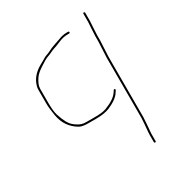

<svg xmlns="http://www.w3.org/2000/svg" viewBox="-160 -565 765 840"><g transform="rotate(-30 223.0 -145.5)"><path d="M341 -111.5C338.3 -113.2 336.3 -112.7 335 -110L329 -101C317.5 -83.7 295 -68.7 261.6 -56C249.4 -51.3 230.2 -49 204 -49H168C158.7 -49 151.7 -49.3 147 -50C134 -51.9 119.7 -59.2 104 -72C89.3 -84 76.5 -107.6 65.5 -142.8C61.2 -156.7 59 -177.7 59 -206V-275C59 -290.1 65.7 -306.9 79.1 -325.3C86.6 -335.5 98.9 -346.1 116 -357L140 -372C148 -376.7 154.7 -379.8 160 -381.5C165.3 -383.2 172.2 -386 180.5 -390C188.8 -394 195.2 -396.7 199.5 -398C203.8 -399.3 208.3 -400.8 213 -402.5C217.7 -404.2 226.8 -407.8 240.4 -413.5C254 -419.2 267.9 -422 282 -422H290C292.7 -422 294 -423.5 294 -426.5C294 -429.5 292.7 -431 290 -431H282C269.2 -431 255.9 -428.3 242 -423C232.7 -419.4 220.4 -415.1 205.3 -410.2C197.6 -407.6 188.1 -403.6 177 -398C169 -394 162.2 -391.2 156.5 -389.5C150.8 -387.8 144 -384.3 136 -379L111 -365C85.1 -349.9 67.1 -330.6 57 -307C55.7 -302.3 54 -297.3 52 -292C50.7 -286.7 50 -281 50 -275V-206C50 -191.3 52.2 -171 56.5 -145C63.8 -101.2 86 -68.7 123.1 -47.5C131.9 -42.5 146.8 -40 168 -40H204C232 -40 254.7 -43.3 272 -50C304.4 -63.5 325.7 -78.8 336 -96L342 -105C344 -107.7 343.7 -109.8 341 -111.5ZM385 -392 383 -353V-328L379 -248.5V57L377 87C374.3 116.3 373 133.7 373 139V175C373 177.7 374.5 179 377.5 179C380.5 179 382 177.7 382 175V139C382 133.7 382.3 128.5 383 123.5C383.7 118.5 384.2 113 384.5 107C384.8 101 385.3 94.3 386 87L388 57V-248L392 -328V-353L394 -392L396 -424V-465C396 -468.3 394.5 -470 391.5 -470C388.5 -470 387 -468.3 387 -465V-424Z"/></g></svg>

Font: Proton
Style: Lit
Weight: 500
Version: Version 1.017